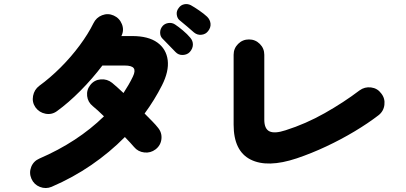

<svg xmlns="http://www.w3.org/2000/svg" viewBox="-20 -880 2040 964"><path d="M239 58Q210 70 180.5 58.5Q151 47 138 18Q125 -12 136.5 -41.5Q148 -71 178 -84Q370 -167 502 -296Q486 -312 471.5 -325Q457 -338 446 -347Q421 -367 417.5 -398Q414 -429 434 -454Q454 -479 486 -481.5Q518 -484 543 -464Q554 -455 568.5 -442Q583 -429 600 -413Q613 -433 625 -453.5Q637 -474 647 -495Q661 -524 651.5 -537.5Q642 -551 606 -551H494Q444 -485 384 -424.5Q324 -364 266 -322Q240 -303 208.5 -309Q177 -315 158 -341Q140 -367 146 -398.5Q152 -430 177 -449Q232 -489 284.5 -541.5Q337 -594 380 -652Q423 -710 449 -763Q463 -792 492.5 -803.5Q522 -815 551 -802Q580 -789 592 -759Q604 -729 590 -700L589 -699H644Q725 -699 770 -666.5Q815 -634 822 -578Q829 -522 793 -451Q756 -378 706 -310Q727 -289 745 -270.5Q763 -252 773 -239Q794 -214 790.5 -182Q787 -150 761 -130Q736 -111 704.5 -114.5Q673 -118 653 -142Q646 -151 633.5 -164Q621 -177 607 -192Q531 -115 438.5 -51.5Q346 12 239 58ZM861 -619Q851 -630 829.5 -651.5Q808 -673 794 -688Q784 -699 784 -717Q784 -735 797 -750Q808 -762 826 -764.5Q844 -767 859 -757Q876 -746 898.5 -727Q921 -708 935 -691Q949 -675 948.5 -655.5Q948 -636 933 -619Q920 -605 898 -604Q876 -603 861 -619ZM954 -717Q943 -727 920 -746.5Q897 -766 881 -779Q870 -788 867.5 -806.5Q865 -825 878 -841Q888 -855 905 -858.5Q922 -862 938 -854Q956 -844 980 -827.5Q1004 -811 1020 -796Q1035 -781 1037 -761.5Q1039 -742 1025 -724Q1013 -708 992 -705.5Q971 -703 954 -717Z M1470 -85Q1323 -36 1238 -79Q1153 -122 1153 -254V-605Q1153 -637 1175.5 -659.5Q1198 -682 1230 -682Q1262 -682 1284.5 -659.5Q1307 -637 1307 -605V-279Q1307 -233 1333 -220.5Q1359 -208 1414 -226Q1515 -258 1610.5 -312Q1706 -366 1785 -426Q1811 -445 1843 -441Q1875 -437 1894 -411Q1914 -386 1910 -353.5Q1906 -321 1880 -301Q1828 -261 1760.5 -220.5Q1693 -180 1618.5 -145Q1544 -110 1470 -85Z"/></svg>

Font: Zen Maru Gothic Black
Style: Regular
Weight: 900
Designer: Yoshimichi Ohira
Foundry: Positype
Version: Version 1.001